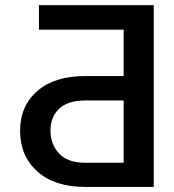

<svg xmlns="http://www.w3.org/2000/svg" viewBox="-20 -736 684 756"><path d="M585.4 0H314.5Q195.3 0 127.2 -60.8Q59.1 -121.6 59.1 -220.7Q59.1 -318.8 127 -377.7Q194.8 -436.5 314.5 -436.5H466.8V-619.1H133.3V-715.8H585.4ZM466.8 -95.2V-340.3H314.5Q246.6 -340.3 212.6 -307.6Q178.7 -274.9 178.7 -222.2Q178.7 -167.5 212.9 -131.3Q247.1 -95.2 314.5 -95.2Z"/></svg>

Font: Karasuma Gothic
Style: Regular
Weight: 500
Designer: Rasmus Andersson / Ryoko Nishizuka
Foundry: Genbu
Version: Version 1.00